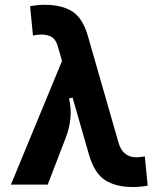

<svg xmlns="http://www.w3.org/2000/svg" viewBox="-20 -752 626 782"><path d="M521.5 9.8Q451.7 9.8 408 -18.3Q364.3 -46.4 342.3 -122.6L216.3 -560.5Q208 -590.8 190.9 -601.1Q173.8 -611.3 148.9 -611.3Q133.8 -611.3 114.3 -607.4L102.5 -726.6Q131.3 -732.4 162.6 -732.4Q231.4 -732.4 274.2 -705.6Q316.9 -678.7 337.9 -605.5L462.9 -170.4Q471.2 -140.6 490 -126Q508.8 -111.3 535.2 -111.3Q550.3 -111.3 569.8 -115.2L581.5 3.9Q552.7 9.8 521.5 9.8ZM24.4 0 236.3 -512.7 327.1 -370.6 261.2 -350.6Q271 -308.6 266.6 -268.3Q262.2 -228 249 -194.3L174.3 0Z"/></svg>

Font: Cascadia Mono PL
Style: Regular
Weight: 400
Monospace: yes
Designer: Aaron Bell
Foundry: Saja Typeworks
Version: Version 2102.003